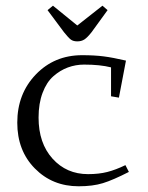

<svg xmlns="http://www.w3.org/2000/svg" viewBox="-20 -651 524 678"><path d="M41 -217.8Q41 -319.8 106.4 -387.9Q171.9 -456.1 270 -456.1Q314 -456.1 346.2 -451.9Q378.4 -447.8 424.8 -437L399.9 -306.2L372.1 -311V-413.1Q333.5 -422.9 276.9 -422.9Q247.1 -422.9 219.7 -412.8Q192.4 -402.8 168.5 -381.8Q144.5 -360.8 130.4 -323.2Q116.2 -285.6 116.2 -235.8Q116.2 -145.5 165.5 -90.8Q214.8 -36.1 291 -36.1Q329.1 -36.1 358.9 -43.7Q388.7 -51.3 422.9 -67.9L435.1 -43.9Q378.9 -15.1 343.3 -4.2Q307.6 6.8 257.8 6.8Q165 6.8 103 -56.2Q41 -119.1 41 -217.8ZM147.9 -615.2 167 -630.9 252.9 -561 341.8 -630.9 359.9 -615.2 303.2 -537.1Q288.6 -518.6 278.1 -511.7Q267.6 -504.9 252.9 -504.9Q238.8 -504.9 230.2 -511.2Q221.7 -517.6 206.1 -537.1Z"/></svg>

Font: Dehuti
Style: Book
Weight: 400
Version: Version 1.2